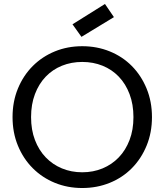

<svg xmlns="http://www.w3.org/2000/svg" viewBox="-20 -937 826 964"><path d="M743 -349Q743 -427 716 -492.5Q689 -558 642 -605.5Q595 -653 531 -679Q467 -705 393 -705Q319 -705 255.5 -679Q192 -653 144.5 -605.5Q97 -558 70 -492.5Q43 -427 43 -349Q43 -271 70 -205.5Q97 -140 144.5 -92.5Q192 -45 255.5 -19Q319 7 393 7Q467 7 531 -19Q595 -45 642 -92.5Q689 -140 716 -205.5Q743 -271 743 -349ZM136 -349Q136 -413 155.5 -464.5Q175 -516 209.5 -552Q244 -588 291 -607Q338 -626 393 -626Q448 -626 495 -607Q542 -588 576.5 -552Q611 -516 630.5 -464.5Q650 -413 650 -349Q650 -285 630.5 -234Q611 -183 576.5 -147Q542 -111 495 -91.5Q448 -72 393 -72Q338 -72 291 -91.5Q244 -111 209.5 -147Q175 -183 155.5 -234Q136 -285 136 -349ZM552 -851 389 -752 344 -815 507 -917Z"/></svg>

Font: Poppins
Style: Regular
Weight: 400
Designer: Ninad Kale (Devanagari), Jonny Pinhorn (Latin)
Foundry: Indian Type Foundry
Version: Version 3.002 2017